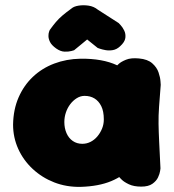

<svg xmlns="http://www.w3.org/2000/svg" viewBox="-20 -728 678 749"><path d="M294 1Q239 2 191.5 -16.5Q144 -35 107.5 -69Q71 -103 51 -147.5Q31 -192 31 -242Q32 -301 52.5 -348Q73 -395 108.5 -428.5Q144 -462 191.5 -480Q239 -498 294 -499Q380 -500 436.5 -473.5Q493 -447 521 -391.5Q549 -336 549 -250Q549 -200 535.5 -155.5Q522 -111 492.5 -76.5Q463 -42 414 -21.5Q365 -1 294 1ZM301 -167Q318 -167 333 -174.5Q348 -182 359.5 -195.5Q371 -209 378 -226Q385 -243 385 -262Q385 -294 375 -314Q365 -334 348.5 -344Q332 -354 310 -354Q294 -354 279.5 -345Q265 -336 254 -321.5Q243 -307 237 -289Q231 -271 231 -252Q231 -228 239.5 -208.5Q248 -189 264 -178Q280 -167 301 -167ZM531 0Q502 0 483 -9Q464 -18 455 -27Q446 -36 446 -36Q439 -109 433 -177.5Q427 -246 427 -318Q427 -390 434 -470Q434 -470 443 -478.5Q452 -487 471.5 -495Q491 -503 522 -500Q556 -497 574 -481Q592 -465 598.5 -445.5Q605 -426 606 -411.5Q607 -397 607 -397Q603 -346 600.5 -311.5Q598 -277 598.5 -245Q599 -213 601 -173Q603 -133 606 -71Q606 -71 604.5 -60.5Q603 -50 596.5 -36Q590 -22 574.5 -11Q559 0 531 0ZM199 -539Q181 -552 175 -564.5Q169 -577 169 -587.5Q169 -598 171.5 -604.5Q174 -611 174 -611Q187 -629 198 -642Q209 -655 223 -667Q237 -679 259 -695Q268 -703 286.5 -706Q305 -709 325.5 -706Q346 -703 362 -690L443 -638Q443 -638 450.5 -630Q458 -622 464.5 -609Q471 -596 469 -580Q467 -564 448 -547Q435 -535 420 -532.5Q405 -530 391.5 -532.5Q378 -535 369.5 -538Q361 -541 361 -541L320 -574Q308 -564 294 -552.5Q280 -541 269 -532Q269 -532 258.5 -529Q248 -526 232 -526.5Q216 -527 199 -539Z"/></svg>

Font: Sour Gummy Black
Style: Regular
Weight: 900
Version: Version 1.000